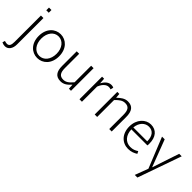

<svg xmlns="http://www.w3.org/2000/svg" viewBox="97 -1834 3202 3202"><g transform="rotate(45 1697.5 -233.5)"><path d="M101 -658H159V-722H101ZM-38 237C-11 250 13 255 35 255C112 255 159 187 159 90V-533H100V88C100 164 82 202 32 202C16 202 -3 198 -25 191Z M555 13C684 13 796 -89 796 -266C796 -444 684 -547 555 -547C426 -547 314 -444 314 -266C314 -89 426 13 555 13ZM555 -37C451 -37 375 -130 375 -266C375 -402 451 -496 555 -496C659 -496 736 -402 736 -266C736 -130 659 -37 555 -37Z M1105 13C1181 13 1233 -28 1285 -88H1288L1293 0H1342V-533H1284V-143C1224 -71 1179 -39 1118 -39C1034 -39 1002 -90 1002 -199V-533H944V-192C944 -55 992 13 1105 13Z M1542 0H1600V-358C1639 -457 1696 -492 1743 -492C1764 -492 1773 -490 1792 -483L1804 -535C1787 -544 1771 -547 1750 -547C1686 -547 1635 -502 1599 -434H1597L1590 -533H1542Z M1901 0H1959V-399C2022 -463 2064 -495 2127 -495C2211 -495 2244 -446 2244 -333V0H2302V-341C2302 -478 2253 -547 2140 -547C2067 -547 2014 -505 1958 -452H1956L1949 -533H1901Z M2698 13C2775 13 2825 -12 2868 -39L2846 -82C2806 -54 2761 -36 2704 -36C2589 -36 2512 -126 2509 -257H2887C2889 -270 2890 -284 2890 -299C2890 -456 2813 -547 2684 -547C2563 -547 2450 -439 2450 -266C2450 -91 2561 13 2698 13ZM2509 -303C2520 -426 2598 -497 2685 -497C2778 -497 2837 -432 2837 -303Z M3148 240 3420 -533H3361L3252 -207C3237 -160 3220 -107 3204 -59H3199C3180 -107 3160 -160 3143 -207L3019 -533H2956L3174 6L3086 240Z"/></g></svg>

Font: Spoqa Han Sans Neo Light
Style: Regular
Weight: 300
Designer: [Spoqa Han Sans Neo] Dong-huui Kim  Younghwa Kang  Yujin Lee  [Noto Sans] Ryoko NISHIZUKA  (kana & ideographs); Paul D. 
Foundry: Spoqa (http://www.spoqa-han-sans.com)
Version: Version 1.000